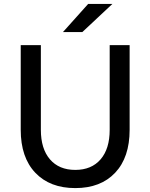

<svg xmlns="http://www.w3.org/2000/svg" viewBox="-20 -946 769 982"><path d="M643 -715V-282Q643 -141 569 -62.5Q495 16 365 16Q235 16 160.5 -62.5Q86 -141 86 -282V-715H189V-282Q189 -185 235.5 -131Q282 -77 365 -77Q448 -77 494.5 -131Q541 -185 541 -282V-715ZM555 -926 401 -782H302L431 -926Z"/></svg>

Font: Wix Madefor Text Medium
Style: Regular
Weight: 500
Designer: Dalton Maag Ltd
Foundry: Dalton Maag Ltd
Version: Version 3.100